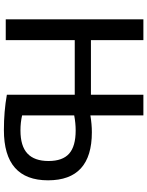

<svg xmlns="http://www.w3.org/2000/svg" viewBox="99 -870 780 1019"><g transform="rotate(90 489.5 -360.0)"><path d="M82 0V-730.5H192.4V-452.1H482.4V-730.5H591.8V-449.2Q638.7 -457 681.6 -457Q936.5 -457 936.5 -224.6Q936.5 9.8 669.9 9.8Q570.3 9.8 482.4 -5.9V-366.2H192.4V0ZM591.8 -86.9Q628.9 -78.1 671.9 -78.1Q754.9 -78.1 794.4 -115.2Q834 -152.3 834 -227.1Q834 -301.8 794.9 -336.4Q755.9 -371.1 671.9 -371.1Q632.8 -371.1 591.8 -363.3Z"/></g></svg>

Font: GenEi M Gothic v2 Medium
Style: Regular
Weight: 500
Version: Version 2.0